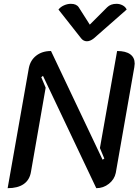

<svg xmlns="http://www.w3.org/2000/svg" viewBox="-20 -976 725 1005"><path d="M131 -620Q139 -661 170 -685Q201 -709 247 -709L517 -140L526 -146L503 -201L593 -709Q638 -709 661.5 -692Q685 -675 685 -643Q685 -638 683 -624L586 -71Q579 -37 550 -14Q521 9 484 9L205 -579L196 -572L219 -517L142 -76Q135 -34 104 -12.5Q73 9 20 9ZM541 -938Q559 -956 590 -956Q607 -956 622 -948Q637 -940 643 -926L471 -775Q452 -760 435 -760Q417 -760 405 -775L286 -926Q297 -940 315 -948Q333 -956 351 -956Q380 -956 392 -938L450 -847Z"/></svg>

Font: K2D Medium
Style: Italic
Weight: 500
Italic angle: -10°
Designer: Katatrad Aksorn Co.,Ltd.
Foundry: Cadson Demak Co.,Ltd.
Version: Version 1.000; ttfautohint (v1.6)